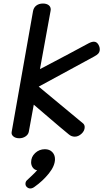

<svg xmlns="http://www.w3.org/2000/svg" viewBox="-20 -776 584 1086"><path d="M46 -30 167 -714Q171 -734 186 -745Q201 -756 223 -756Q243 -756 255 -747Q267 -738 267 -722Q267 -717 266 -714L206 -385Q262 -415 284 -426Q312 -441 371 -472Q430 -503 481 -531Q500 -541 513 -540Q528 -539 537 -523Q546 -507 544 -491Q543 -481 536 -473Q529 -465 512 -456L199 -286L451 -77Q459 -69 459 -57Q459 -36 441 -19.5Q423 -3 403 -3Q384 -3 369 -16Q350 -31 318.5 -58Q287 -85 268 -101Q199 -161 171 -184L143 -31Q140 -15 124.5 -4.5Q109 6 89 6Q68 6 55.5 -4.5Q43 -15 46 -30ZM291 124Q291 162 256.5 205Q222 248 175 281Q163 290 151 290Q141 290 132.5 282.5Q124 275 124 264Q124 252 132 244Q138 238 157.5 220Q177 202 190 187Q175 185 165.5 172Q156 159 156 142Q156 111 179 89.5Q202 68 234 68Q260 68 275.5 84Q291 100 291 124Z"/></svg>

Font: Mali Medium
Style: Italic
Weight: 500
Italic angle: -10°
Version: Version 1.000; ttfautohint (v1.6)